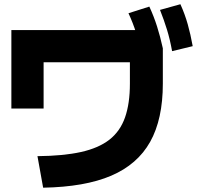

<svg xmlns="http://www.w3.org/2000/svg" viewBox="-20 -872 923 900"><path d="M155.6 -140Q276.7 -141.1 359.4 -159.4Q442.2 -177.8 492.8 -217.2Q543.3 -256.7 566.1 -321.7Q588.9 -386.7 588.9 -480V-580H184.4V-363.3H33.3V-731.1H716.7L743.3 -645.6V-480Q743.3 -313.3 683.9 -207.2Q624.4 -101.1 501.1 -48.3Q377.8 4.4 182.2 7.8ZM645.6 -618.9Q632.2 -673.3 617.8 -718.9Q603.3 -764.4 582.2 -810L680 -841.1Q701.1 -795.6 716.1 -748.3Q731.1 -701.1 743.3 -645.6ZM786.7 -632.2Q776.7 -687.8 762.8 -732.8Q748.9 -777.8 730 -825.6L825.6 -852.2Q846.7 -805.6 860 -758.3Q873.3 -711.1 883.3 -655.6Z"/></svg>

Font: Paperlogy 8 ExtraBold
Style: Regular
Weight: 800
Designer: redesigned by Lee Juim, glyphs from Gmarket Sans & Montserrat
Foundry: PT&
Version: Version 1.001